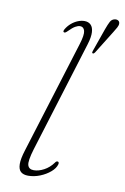

<svg xmlns="http://www.w3.org/2000/svg" viewBox="-86 -799 559 858"><g transform="rotate(10 193.5 -370.0)"><path d="M264 -617.5 108 -113Q91 -57 96.5 -39Q102 -21 124 -21Q146 -21 170 -33.8Q194 -46.5 211.5 -70.5Q214 -74.5 216.5 -76.2Q219 -78 222 -78Q226 -78 227.8 -74.8Q229.5 -71.5 228 -66Q223 -47.5 203.5 -30.8Q184 -14 157.2 -3.2Q130.5 7.5 103.5 7.5Q82 7.5 70.2 -2.8Q58.5 -13 58 -37Q57.5 -61 70.5 -102L229 -612.5Q242.5 -656 237.8 -673.5Q233 -691 217 -691Q207.5 -691 195.5 -684.2Q183.5 -677.5 167 -660.5Q161 -654.5 157.2 -652.2Q153.5 -650 150 -651.5Q146.5 -653 147.2 -657Q148 -661 150.5 -665.5Q160 -681.5 173.5 -693Q187 -704.5 202.5 -710.8Q218 -717 232.5 -717Q250.5 -717 261.2 -706.2Q272 -695.5 273.2 -673.5Q274.5 -651.5 264 -617.5ZM328.5 -696.5Q337 -720 343.8 -732.8Q350.5 -745.5 364.5 -748Q374 -749.5 380.2 -745.2Q386.5 -741 386.5 -732.5Q387 -725 381.2 -714.2Q375.5 -703.5 367.5 -691L302.5 -586.5Q300.5 -583.5 298.2 -582Q296 -580.5 293 -581Q290 -582 290.2 -585Q290.5 -588 291.5 -591.5Z"/></g></svg>

Font: Fraunces Thin
Style: Italic
Weight: 250
Italic angle: -16°
Version: Version 1.000;[b76b70a41]